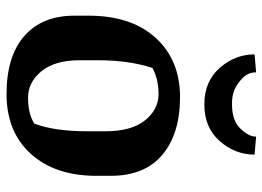

<svg xmlns="http://www.w3.org/2000/svg" viewBox="-132 -690 833 610"><g transform="rotate(90 285.0 -385.5)"><path d="M397.5 -303.7Q397.5 -385.7 363.3 -428.7Q329.1 -471.7 280.3 -472.2Q231 -472.2 196.3 -452.6Q171.9 -378.4 171.9 -279.3V-221.2Q171.9 -143.6 206.5 -100.6Q241.2 -57.6 291 -57.6Q340.8 -57.6 373 -77.1Q397.5 -140.6 397.5 -245.6ZM30.3 -204.6V-250Q30.3 -386.2 101.1 -463.4Q171.9 -540.5 288.6 -540.5Q405.3 -540.5 472.2 -484.4Q539.1 -428.2 539.1 -320.3V-274.4Q539.1 -143.6 469.2 -66.4Q399.4 10.7 279.3 10.7Q159.2 10.7 94.7 -45.9Q30.3 -102.5 30.3 -204.6ZM153.3 -777.3 210.4 -782.2Q210 -757.8 227.5 -740.2Q245.1 -722.7 264.6 -713.9Q284.2 -705.1 312.5 -705.6Q363.3 -705.6 388.7 -731.9Q414.6 -758.3 414.6 -782.2L471.7 -777.3Q471.7 -715.3 428.7 -666.5Q385.7 -617.7 312.5 -617.7Q239.3 -617.7 196.3 -666.5Q153.3 -715.3 153.3 -777.3Z"/></g></svg>

Font: NoticiaText-Bold
Style: Bold
Weight: 700
Designer: JM Sole
Foundry: JM Sole
Version: Version 1.003